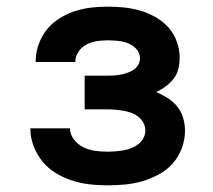

<svg xmlns="http://www.w3.org/2000/svg" viewBox="-20 -548 640 576"><path d="M302 8Q275 8 248.5 5Q222 2 196 -6.5Q170 -15 147 -29Q124 -43 107 -64Q90 -85 80.5 -110.5Q71 -136 71 -163H190Q190 -145 202 -129.5Q214 -114 230.5 -106Q247 -98 265.5 -95.5Q284 -93 302 -93Q314 -93 326.5 -94Q339 -95 350.5 -97Q362 -99 373.5 -103.5Q385 -108 395 -115.5Q405 -123 410.5 -134Q416 -145 416 -157Q416 -169 410 -180Q404 -191 394 -198.5Q384 -206 372.5 -210Q361 -214 349 -216Q337 -218 324.5 -219Q312 -220 300 -220H234V-321H300Q310 -321 320.5 -321.5Q331 -322 341.5 -324Q352 -326 362 -329.5Q372 -333 380.5 -338.5Q389 -344 394.5 -353.5Q400 -363 400 -373Q400 -389 389 -401Q378 -413 363.5 -418.5Q349 -424 333.5 -425.5Q318 -427 303 -427Q286 -427 270 -424.5Q254 -422 239.5 -414.5Q225 -407 215.5 -393Q206 -379 206 -363V-362H87V-364Q87 -389 95.5 -413.5Q104 -438 119.5 -458Q135 -478 157 -492Q179 -506 203 -514Q227 -522 252 -525Q277 -528 303 -528Q328 -528 352.5 -525.5Q377 -523 401 -516Q425 -509 447 -496.5Q469 -484 485.5 -465.5Q502 -447 510.5 -423Q519 -399 519 -375Q519 -358 515 -341.5Q511 -325 501 -312Q491 -299 477.5 -289Q464 -279 449 -272Q467 -264 483.5 -253.5Q500 -243 512 -228Q524 -213 529.5 -194Q535 -175 535 -156Q535 -129 525.5 -103.5Q516 -78 498.5 -58Q481 -38 457 -25Q433 -12 407.5 -4.5Q382 3 355.5 5.5Q329 8 302 8Z"/></svg>

Font: Iosevka Fixed Extended
Style: Bold
Weight: 700
Width: 7
Monospace: yes
Designer: Belleve Invis
Foundry: Belleve Invis
Version: Version 24.1.1; ttfautohint (v1.8.4)